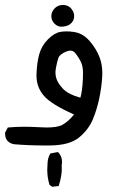

<svg xmlns="http://www.w3.org/2000/svg" viewBox="-25 -399 545 756"><path d="M161.1 269.5Q161.1 258.8 162.1 247.6Q162.1 225.1 171.9 208L173.8 205.1L203.1 199.7L206.1 202.6Q219.2 217.8 219.2 238.3Q219.2 245.1 217.8 252.4Q218.3 257.8 218.3 267.6Q218.3 277.3 215.8 293.9Q213.4 310.5 206.1 333.5L180.7 336.4L169.9 329.1L169.4 326.7Q161.1 299.8 161.1 269.5ZM-4.9 127.9Q-4.9 126.5 -4.9 123L5.9 103Q38.1 100.1 68.4 100.1Q98.6 100.1 122.1 101.6Q145.5 103 158.7 103Q199.7 103 219.2 93.3Q242.2 81.5 266.6 51.8Q178.2 12.7 148.4 -21.2Q118.7 -55.2 118.7 -100.6Q118.7 -103 118.7 -105.5Q120.1 -151.4 129.4 -185.1Q138.7 -218.8 163.6 -243.9Q188.5 -269 212.4 -273.4Q223.1 -275.4 236.8 -275.4Q250.5 -275.4 264.2 -273.4Q277.8 -271.5 287.1 -267.6Q309.6 -258.8 328.1 -237.3Q353.5 -208 366.7 -174.3Q377.9 -145.5 377.9 -110.4Q377.9 -103.5 377.4 -96.7Q375 -54.7 365.5 -10Q356 34.7 339.8 72.8Q322.8 112.3 285.9 142.6Q249 172.9 171.9 173.8Q161.1 173.8 150.9 173.8Q87.9 173.8 30.3 168.9Q16.1 166.5 5.4 156.7Q-4.9 145.5 -4.9 127.9ZM301.8 -112.8Q301.8 -137.2 293.9 -154.3Q286.1 -171.4 271 -190.4Q263.2 -199.7 252 -199.7Q244.6 -199.7 235.4 -195.8Q210.4 -185.5 205.1 -171.4Q199.2 -154.3 195.3 -131.8Q193.4 -122.6 193.4 -112.5Q193.4 -102.5 196.3 -92.3Q200.7 -74.2 222.2 -50.3Q242.2 -28.3 291.5 -14.2Q298.8 -39.1 301.3 -85.9Q301.8 -100.1 301.8 -112.8ZM177.7 -328.6Q177.2 -332.5 177.2 -334.5Q177.2 -336.4 177.2 -337.4Q177.7 -354 191.9 -367.7Q204.6 -379.4 222.2 -379.4Q246.1 -379.4 258.3 -361.3Q267.1 -348.6 267.1 -335.9Q267.1 -316.4 251 -303.7Q237.8 -293.9 214.8 -293.9Q200.2 -294.4 188 -307.6Q179.7 -316.9 177.7 -328.6Z"/></svg>

Font: Bakudai
Style: Bold
Weight: 700
Version: Version 1.48